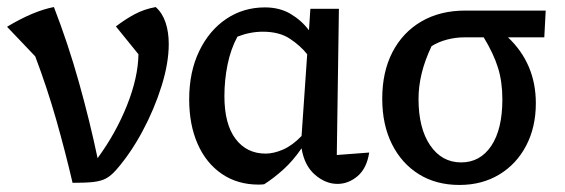

<svg xmlns="http://www.w3.org/2000/svg" viewBox="-34 -515 1603 545"><path d="M172 4Q151 -86 125.5 -175.5Q100 -265 66 -355L-14 -439Q61 -484 119 -495Q159 -392 190 -281.5Q221 -171 243 -66Q295 -137 326.5 -216Q358 -295 359 -361L295 -440Q321 -460 348 -474.5Q375 -489 408 -495Q427 -478 436 -451Q445 -424 445 -390Q445 -336 424.5 -270.5Q404 -205 370.5 -142.5Q337 -80 296 -33Q281 -16 267 -8.5Q253 -1 231.5 1.5Q210 4 172 4Z M716 8Q709 9 700 9Q640 9 595.5 -21.5Q551 -52 527 -106.5Q503 -161 503 -233Q503 -311 531.5 -370Q560 -429 608.5 -461.5Q657 -494 718 -494Q760 -494 791 -475.5Q822 -457 843 -429L847 -490H928L922 -75L1014 -82Q1007 -37 981 -15Q955 7 924 7Q890 7 860 -19Q830 -45 822 -94Q798 -59 771 -34.5Q744 -10 716 8ZM603 -242Q603 -163 634.5 -121Q666 -79 720 -79Q743 -79 769.5 -90.5Q796 -102 822 -129L838 -361Q819 -385 789 -405Q759 -425 712 -425Q676 -425 640 -411Q621 -376 612 -332Q603 -288 603 -242Z M1487 -222Q1487 -154 1459.5 -101.5Q1432 -49 1383 -19.5Q1334 10 1270 10Q1204 10 1155 -20.5Q1106 -51 1078.5 -106Q1051 -161 1051 -235Q1051 -311 1080 -367Q1109 -423 1162 -454Q1215 -485 1287 -485H1515L1511 -409H1408Q1487 -334 1487 -222ZM1284 -409Q1259 -409 1234.5 -402.5Q1210 -396 1191 -384Q1172 -344 1163 -307Q1154 -270 1154 -234Q1154 -151 1187 -102.5Q1220 -54 1275 -54Q1329 -54 1360.5 -101Q1392 -148 1392 -233Q1392 -283 1379.5 -323Q1367 -363 1339 -409Z"/></svg>

Font: Piazzolla Medium
Style: Regular
Weight: 500
Designer: Juan Pablo del Peral
Foundry: Huerta Tipografica
Version: Version 1.330